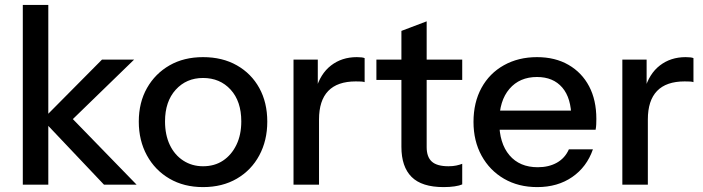

<svg xmlns="http://www.w3.org/2000/svg" viewBox="-20 -753 2868 783"><path d="M73 0V-733H177V0ZM404 0 153 -265 396 -510H527L251 -242L256 -289L537 0Z M808 10Q730 10 671 -24.5Q612 -59 579 -119.5Q546 -180 546 -257Q546 -335 579.5 -394Q613 -453 671.5 -486.5Q730 -520 808 -520Q887 -520 946 -486.5Q1005 -453 1037.5 -394Q1070 -335 1070 -257Q1070 -180 1037.5 -119.5Q1005 -59 946 -24.5Q887 10 808 10ZM808 -75Q855 -75 889.5 -98Q924 -121 944 -162Q964 -203 964 -258Q964 -340 920.5 -387.5Q877 -435 808 -435Q740 -435 696.5 -387Q653 -339 653 -258Q653 -203 672.5 -162Q692 -121 727.5 -98Q763 -75 808 -75Z M1177 0V-510H1276V-383H1281V0ZM1281 -266 1268 -387Q1286 -452 1330 -486Q1374 -520 1435 -520Q1458 -520 1467 -516V-418Q1462 -420 1453 -420.5Q1444 -421 1431 -421Q1356 -421 1318.5 -382Q1281 -343 1281 -266Z M1789 10Q1700 10 1658.5 -31.5Q1617 -73 1617 -154V-627L1720 -666V-153Q1720 -113 1741 -94Q1762 -75 1809 -75Q1827 -75 1841 -78Q1855 -81 1865 -85V-1Q1854 4 1834 7Q1814 10 1789 10ZM1515 -427V-510H1865V-427Z M2171 10Q2094 10 2035.5 -24Q1977 -58 1944 -118Q1911 -178 1911 -256Q1911 -335 1943.5 -394.5Q1976 -454 2035 -487Q2094 -520 2170 -520Q2244 -520 2298.5 -488.5Q2353 -457 2382.5 -401Q2412 -345 2412 -268Q2412 -256 2411.5 -245.5Q2411 -235 2409 -224H1981V-302H2336L2310 -271Q2310 -353 2273 -396Q2236 -439 2170 -439Q2099 -439 2057.5 -390.5Q2016 -342 2016 -256Q2016 -169 2057.5 -120Q2099 -71 2173 -71Q2218 -71 2251 -89.5Q2284 -108 2300 -144H2398Q2373 -72 2313.5 -31Q2254 10 2171 10Z M2518 0V-510H2617V-383H2622V0ZM2622 -266 2609 -387Q2627 -452 2671 -486Q2715 -520 2776 -520Q2799 -520 2808 -516V-418Q2803 -420 2794 -420.5Q2785 -421 2772 -421Q2697 -421 2659.5 -382Q2622 -343 2622 -266Z"/></svg>

Font: Instrument Sans Medium
Style: Regular
Weight: 500
Designer: Rodrigo Fuenzalida
Foundry: fragTYPE
Version: Version 1.000;gftools[0.9.28]